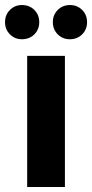

<svg xmlns="http://www.w3.org/2000/svg" viewBox="-40 -743 366 763"><path d="M68 0V-521H218V0ZM47 -587Q19 -587 -0.5 -606.5Q-20 -626 -20 -655Q-20 -684 -0.5 -703.5Q19 -723 47 -723Q77 -723 96.5 -703.5Q116 -684 116 -655Q116 -626 96.5 -606.5Q77 -587 47 -587ZM238 -587Q209 -587 189.5 -606.5Q170 -626 170 -655Q170 -684 189.5 -703.5Q209 -723 238 -723Q267 -723 286.5 -703.5Q306 -684 306 -655Q306 -626 286.5 -606.5Q267 -587 238 -587Z"/></svg>

Font: DM Sans 10pt Black
Style: Regular
Weight: 900
Version: Version 4.004;gftools[0.9.30]